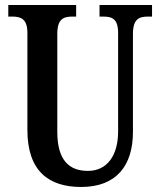

<svg xmlns="http://www.w3.org/2000/svg" viewBox="-20 -734 638 764"><path d="M303 10C444 10 509 -76 509 -209V-599C509 -659 534 -668 569 -668H585V-714H376V-668H391C426 -668 450 -659 450 -603V-211C450 -115 406 -54 330 -54C256 -54 208 -95 208 -210V-599C208 -659 233 -668 268 -668H283V-714H13V-668H29C63 -668 89 -659 89 -603V-217C89 -53 174 10 303 10Z"/></svg>

Font: Noto Serif Hebrew ExtraCondensed SemiBold
Style: Regular
Weight: 600
Width: 2
Designer: Monotype Design Team
Foundry: Monotype Imaging Inc.
Version: Version 2.004